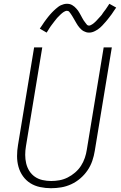

<svg xmlns="http://www.w3.org/2000/svg" viewBox="-20 -985 640 1013"><path d="M249 8Q220 8 191.5 2Q163 -4 140 -18.5Q117 -33 101 -55.5Q85 -78 77.5 -105Q70 -132 70 -161.5Q70 -191 75 -220L160 -735H203L117 -214Q113 -191 113 -168Q113 -145 118 -123.5Q123 -102 134.5 -83.5Q146 -65 164 -52.5Q182 -40 204.5 -35Q227 -30 250 -30Q272 -30 294 -34Q316 -38 337 -48.5Q358 -59 376.5 -75Q395 -91 407.5 -110.5Q420 -130 427.5 -152Q435 -174 438 -195L527 -735H570L480 -189Q476 -163 467 -136.5Q458 -110 442 -86.5Q426 -63 404 -44Q382 -25 356 -13Q330 -1 303 3.5Q276 8 249 8ZM450 -813Q442 -813 435 -815Q428 -817 421.5 -820.5Q415 -824 410 -828.5Q405 -833 400 -838.5Q395 -844 391 -850Q387 -856 383.5 -862Q380 -868 376.5 -874Q373 -880 369 -887Q365 -894 361 -900.5Q357 -907 353.5 -912Q350 -917 345.5 -922.5Q341 -928 333 -928Q329 -928 324 -926Q319 -924 315.5 -921.5Q312 -919 308 -916Q304 -913 300 -909Q296 -905 293.5 -902.5Q291 -900 288.5 -897.5Q286 -895 283 -892Q280 -889 277.5 -885.5Q275 -882 272 -878.5Q269 -875 266 -871Q263 -867 260 -863Q257 -859 253.5 -854.5Q250 -850 246.5 -845Q243 -840 240 -835Q237 -830 233.5 -824.5Q230 -819 226 -813L190 -834Q197 -843 202 -851.5Q207 -860 213 -868Q219 -876 224 -883Q229 -890 234 -896Q239 -902 244 -908Q249 -914 254 -919Q259 -924 263.5 -928.5Q268 -933 275 -939Q282 -945 288 -949.5Q294 -954 301.5 -957.5Q309 -961 317 -963Q325 -965 333 -965Q341 -965 347.5 -963.5Q354 -962 361 -958Q368 -954 373 -949.5Q378 -945 383 -939.5Q388 -934 392 -928.5Q396 -923 399.5 -916.5Q403 -910 406.5 -904Q410 -898 413.5 -891Q417 -884 421 -878Q425 -872 429 -867Q433 -862 437.5 -856Q442 -850 450 -850Q454 -850 459 -852.5Q464 -855 467 -857Q470 -859 474 -862Q478 -865 482.5 -869.5Q487 -874 489 -876Q491 -878 493.5 -881Q496 -884 499 -887Q502 -890 504.5 -893Q507 -896 510.5 -899.5Q514 -903 517 -907Q520 -911 522.5 -915.5Q525 -920 529 -924.5Q533 -929 536 -933.5Q539 -938 542.5 -943Q546 -948 549.5 -953.5Q553 -959 557 -965L593 -945Q586 -936 580.5 -927Q575 -918 569.5 -910.5Q564 -903 558.5 -896Q553 -889 548 -882.5Q543 -876 538 -870.5Q533 -865 528.5 -860Q524 -855 519.5 -850Q515 -845 508 -839Q501 -833 495 -829Q489 -825 481 -821Q473 -817 465.5 -815Q458 -813 450 -813Z"/></svg>

Font: Iosevka Extralight Extended
Style: Italic
Weight: 200
Width: 7
Italic angle: -9°
Monospace: yes
Designer: Belleve Invis
Foundry: Belleve Invis
Version: Version 32.5.0; ttfautohint (v1.8.4)